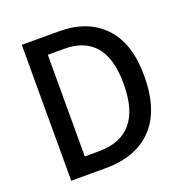

<svg xmlns="http://www.w3.org/2000/svg" viewBox="-128 -882 915 948"><g transform="rotate(-20 329.5 -408.0)"><path d="M603 -416Q603 -235 515.5 -143Q428 -51 267 -51H87V-765H283Q432 -765 517.5 -676Q603 -587 603 -416ZM494 -412Q494 -547 438.5 -611Q383 -675 279 -675H191V-141H265Q494 -141 494 -412Z"/></g></svg>

Font: Noto Sans Tamil UI SemiCondensed Medium
Style: Regular
Weight: 500
Width: 4
Designer: Jelle Bosma - Monotype Design Team
Foundry: Monotype Imaging Inc.
Version: Version 2.004; ttfautohint (v1.8.4.7-5d5b)